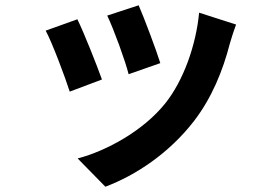

<svg xmlns="http://www.w3.org/2000/svg" viewBox="-20 -614 1040 727"><path d="M505 -594 386 -555C411 -503 455 -382 467 -333L587 -375C573 -421 524 -551 505 -594ZM874 -521 734 -566C722 -441 674 -308 606 -223C523 -119 384 -43 274 -14L379 93C496 49 621 -35 714 -155C782 -243 824 -347 850 -448C856 -468 862 -489 874 -521ZM273 -541 153 -498C177 -454 227 -321 244 -267L366 -313C346 -369 298 -490 273 -541Z"/></svg>

Font: Noto Sans HK
Style: Bold
Weight: 700
Designer: Ryoko NISHIZUKA 西塚涼子 (kana, bopomofo & ideographs); Paul D. Hunt (Latin, Greek & Cyrillic); Sandoll Communications 산돌커뮤니
Foundry: Adobe
Version: Version 2.002;hotconv 1.0.116;makeotfexe 2.5.65601